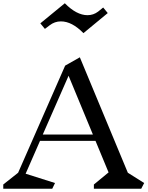

<svg xmlns="http://www.w3.org/2000/svg" viewBox="-23 -1156 904 1176"><path d="M842 0H552V-26L642 -100L562 -293H222L134 -92L314 -35L297 0H-3V-26L88 -98L376 -754L466 -805L760 -98L860 -35ZM397 -692 239 -332H546ZM513 -1063Q549 -1063 578 -1085L609 -1110L637 -1076L488 -953Q418 -1025 350 -1025Q312 -1025 281 -1001L252 -979L224 -1013L374 -1136Q446 -1063 513 -1063Z"/></svg>

Font: Inknut Antiqua Light
Style: Regular
Weight: 300
Designer: Claus Eggers Sørensen
Foundry: Claus Eggers Sørensen
Version: Version 1.003; ttfautohint (v1.8.2) -l 8 -r 50 -G 200 -x 14 